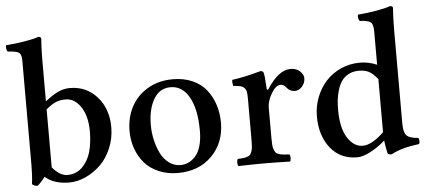

<svg xmlns="http://www.w3.org/2000/svg" viewBox="-49 -803 2043 920"><g transform="rotate(-5 972.5 -343.0)"><path d="M171.9 -349.1V-69.8Q208 -26.9 244.1 -26.9Q287.1 -26.9 316.2 -55.9Q345.2 -85 357.2 -128.4Q369.1 -171.9 369.1 -226.1Q369.1 -298.3 339.6 -343.3Q310.1 -388.2 266.1 -388.2Q240.7 -388.2 220.7 -380.4Q200.7 -372.6 171.9 -349.1ZM70.8 2Q76.2 -38.6 76.2 -89.8V-591.8Q76.2 -621.6 64 -630.1Q51.8 -638.7 9.8 -641.1Q1 -653.8 4.9 -671.9Q44.4 -674.3 92.8 -682.1Q141.1 -689.9 162.1 -698.2Q175.8 -698.2 175.8 -687Q175.8 -686 175.3 -681.2Q174.8 -676.3 174.3 -667.2Q173.8 -658.2 173.3 -646.7Q172.9 -635.3 172.4 -618.2Q171.9 -601.1 171.9 -583V-387.2Q206.5 -415 234.4 -428Q262.2 -440.9 291 -440.9Q370.6 -440.9 421.9 -383.1Q473.1 -325.2 473.1 -236.8Q473.1 -183.6 453.1 -136.2Q433.1 -88.9 400.9 -57.6Q368.7 -26.4 329.1 -8.3Q289.6 9.8 250 9.8Q175.8 9.8 133.8 -27.8Q113.8 -1 97.2 12.2Q81.1 12.2 70.8 2Z M558.6 -210Q558.6 -273.9 585.4 -325.7Q612.3 -377.4 664.8 -408.7Q717.3 -439.9 786.6 -439.9Q839.4 -439.9 880.9 -421.4Q922.4 -402.8 947.5 -370.6Q972.7 -338.4 985.6 -298.3Q998.5 -258.3 998.5 -212.9Q998.5 -115.7 936 -53Q873.5 9.8 772.5 9.8Q721.7 9.8 680.2 -8.1Q638.7 -25.9 612.5 -56.4Q586.4 -86.9 572.5 -126.2Q558.6 -165.5 558.6 -210ZM772.5 -402.8Q719.2 -402.8 690.9 -354.2Q662.6 -305.7 662.6 -230Q662.6 -195.3 670.2 -160.6Q677.7 -126 692.4 -95.5Q707 -64.9 732.2 -45.9Q757.3 -26.9 788.6 -26.9Q808.1 -26.9 826.2 -35.2Q844.2 -43.5 860.1 -60.8Q876 -78.1 885.3 -109.4Q894.5 -140.6 894.5 -182.1Q894.5 -286.6 861.6 -344.7Q828.6 -402.8 772.5 -402.8Z M1232.9 -264.2V-120.1Q1232.9 -98.6 1233.9 -85.2Q1234.9 -71.8 1239 -61.8Q1243.2 -51.8 1247.1 -46.9Q1251 -42 1262.2 -38.6Q1273.4 -35.2 1282.7 -34.2Q1292 -33.2 1312 -32.2Q1316.4 -27.8 1316.4 -15.1Q1316.4 -2.4 1312 2Q1235.8 0 1186 0Q1138.2 0 1064 2Q1059.6 -2.4 1059.6 -15.1Q1059.6 -27.8 1064 -32.2Q1082.5 -33.2 1091.1 -34.2Q1099.6 -35.2 1109.9 -38.6Q1120.1 -42 1123.8 -46.9Q1127.4 -51.8 1131.3 -61.8Q1135.3 -71.8 1136.2 -85.2Q1137.2 -98.6 1137.2 -120.1V-314.9Q1137.2 -337.4 1135 -349.1Q1132.8 -360.8 1124.8 -368.4Q1116.7 -376 1105.7 -378.4Q1094.7 -380.9 1072.3 -382.8Q1070.8 -387.7 1069.8 -397.5Q1068.8 -407.2 1070.3 -412.1Q1127.4 -419.4 1208 -441.9Q1221.7 -441.9 1223.1 -432.1Q1227.1 -425.3 1231 -355Q1231 -351.6 1233.6 -350.1Q1236.3 -348.6 1239.3 -353Q1294.9 -439.9 1353 -439.9Q1380.9 -439.9 1397.9 -423.8Q1415 -407.7 1415 -390.1Q1415 -367.2 1399.7 -350.1Q1384.3 -333 1365.2 -333Q1340.8 -333 1325.2 -353Q1314.5 -368.2 1297.9 -368.2Q1275.9 -368.2 1254.4 -332.3Q1232.9 -296.4 1232.9 -264.2Z M1768.1 -99.1V-111.8V-355Q1744.1 -383.8 1725.1 -393.3Q1706.1 -402.8 1677.7 -402.8Q1649.4 -402.8 1628.2 -391.1Q1606.9 -379.4 1594.7 -361.8Q1582.5 -344.2 1575.2 -319.3Q1567.9 -294.4 1565.4 -272Q1563 -249.5 1563 -224.1Q1563 -137.2 1593 -90.1Q1623 -43 1666 -43Q1710 -43 1768.1 -99.1ZM1768.1 -423.8V-584Q1768.1 -618.2 1755.9 -628.4Q1743.7 -638.7 1703.1 -640.1Q1698.7 -645 1697 -654.8Q1695.3 -664.6 1697.8 -670.9Q1735.8 -673.3 1784.2 -681.6Q1832.5 -689.9 1854 -698.2Q1867.7 -698.2 1867.7 -687Q1867.7 -686 1867.2 -681.2Q1866.7 -676.3 1866.2 -667.2Q1865.7 -658.2 1865.2 -646.7Q1864.7 -635.3 1864.3 -618.2Q1863.8 -601.1 1863.8 -583V-131.8Q1863.8 -91.3 1877.2 -75.9Q1890.6 -60.5 1934.1 -57.1Q1938 -52.7 1938.2 -42.5Q1938.5 -32.2 1935.1 -27.8Q1848.6 -17.1 1800.8 9.8Q1788.1 11.2 1780.8 3.9Q1772.5 -36.1 1770 -59.1Q1740.2 -31.7 1701.9 -11Q1663.6 9.8 1634.8 9.8Q1553.7 9.8 1506.3 -49.8Q1459 -109.4 1459 -202.1Q1459 -250.5 1476.1 -294.2Q1493.2 -337.9 1522.9 -370.4Q1552.7 -402.8 1595.2 -421.9Q1637.7 -440.9 1686 -440.9Q1728.5 -440.9 1768.1 -423.8Z"/></g></svg>

Font: Common Serif Medium
Style: Regular
Weight: 500
Designer: Philipp H. Poll, Khaled Hosny
Foundry: Stefan Peev, Context Ltd.
Version: Version 1.026